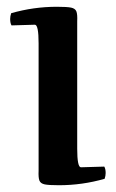

<svg xmlns="http://www.w3.org/2000/svg" viewBox="-20 -534 342 567"><path d="M292 -23Q292 -35 288 -42L219 -40Q208 -40 208 -95V-471Q209 -492 205.5 -500.5Q202 -509 190 -511.5Q178 -514 148 -514Q79 -514 13 -495Q10 -486 10 -478Q10 -466 14 -459L83 -461Q94 -461 94 -406V-30Q93 -9 96.5 -0.5Q100 8 112 10.5Q124 13 154 13Q223 13 289 -6Q292 -15 292 -23Z"/></svg>

Font: Federant
Style: Regular
Weight: 400
Designer: Olexa M. Volochay, Alexei Vanyashin, Otto Ludwig Naegele
Foundry: Cyreal (www.cyreal.org)
Version: Version 1.011; ttfautohint (v1.4.1)